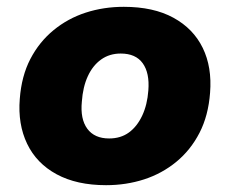

<svg xmlns="http://www.w3.org/2000/svg" viewBox="-20 -532 674 563"><path d="M291 11Q205 11 146 -21Q87 -53 59.5 -110.5Q32 -168 38 -242Q43 -309 69 -359Q95 -409 137 -443.5Q179 -478 231.5 -495Q284 -512 343 -512Q430 -512 488.5 -480Q547 -448 574.5 -391.5Q602 -335 596 -260Q591 -193 565 -142.5Q539 -92 497 -57.5Q455 -23 402.5 -6Q350 11 291 11ZM300 -126Q334 -126 358 -143.5Q382 -161 397 -193Q412 -225 415 -267Q419 -318 398.5 -346.5Q378 -375 334 -375Q301 -375 276.5 -357.5Q252 -340 237.5 -308.5Q223 -277 220 -234Q215 -183 236 -154.5Q257 -126 300 -126Z"/></svg>

Font: Nunito Sans 9pt Black
Style: Italic
Weight: 900
Italic angle: -9°
Version: Version 3.101;gftools[0.9.27]